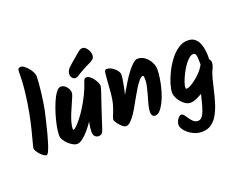

<svg xmlns="http://www.w3.org/2000/svg" viewBox="-154 -1106 2089 1663"><g transform="rotate(-20 890.0 -274.5)"><path d="M229 -374Q219 -332 207.5 -283Q196 -234 183.5 -186Q171 -138 158.5 -99Q146 -60 134.5 -36Q123 -12 113 -12Q102 -12 87.5 -22Q73 -32 59 -47.5Q45 -63 35.5 -79Q26 -95 26 -106Q26 -114 37 -154Q48 -194 64.5 -259Q81 -324 97 -407Q113 -490 124 -585Q135 -680 135 -779Q135 -792 142 -800Q149 -808 166 -808Q177 -808 193.5 -796Q210 -784 226.5 -765Q243 -746 254.5 -724Q266 -702 266 -682Q266 -662 263 -623.5Q260 -585 254.5 -539Q249 -493 242.5 -449.5Q236 -406 229 -374Z M594 -687Q634 -721 656.5 -740.5Q679 -760 692.5 -769Q706 -778 719 -778Q735 -778 749.5 -765Q764 -752 773.5 -732.5Q783 -713 783 -694Q783 -670 770 -657Q757 -644 728 -631Q699 -618 651 -591Q624 -576 608.5 -565Q593 -554 576 -554Q560 -554 548.5 -569Q537 -584 537 -600Q537 -622 548.5 -640.5Q560 -659 594 -687ZM504 -445Q504 -435 494 -410.5Q484 -386 469 -352.5Q454 -319 438.5 -282Q423 -245 413 -209Q403 -173 403 -145Q403 -142 404.5 -140.5Q406 -139 408 -139Q416 -139 436 -157.5Q456 -176 482.5 -209.5Q509 -243 537.5 -288.5Q566 -334 593 -388.5Q620 -443 639 -503Q644 -517 650.5 -522.5Q657 -528 669 -528Q682 -528 697.5 -516.5Q713 -505 726.5 -487Q740 -469 749 -450Q758 -431 758 -416Q758 -405 741.5 -356Q725 -307 698.5 -229.5Q672 -152 641 -54Q634 -31 622.5 -21.5Q611 -12 594 -12Q576 -12 561.5 -25.5Q547 -39 547 -70Q547 -104 556.5 -149.5Q566 -195 581 -239Q596 -283 611 -311L637 -300Q628 -276 608 -240Q588 -204 562 -164.5Q536 -125 506.5 -90.5Q477 -56 448 -34Q419 -12 395 -12Q380 -12 359.5 -23Q339 -34 319 -52.5Q299 -71 286 -92Q273 -113 273 -134Q273 -169 282.5 -219Q292 -269 308.5 -322.5Q325 -376 345 -423Q365 -470 387 -499Q409 -528 430 -528Q460 -528 482 -501.5Q504 -475 504 -445Z M961 -447Q961 -435 956 -401Q951 -367 941.5 -321.5Q932 -276 917 -229Q902 -182 882 -144L865 -158Q878 -180 898 -215Q918 -250 942 -292Q966 -334 992 -375.5Q1018 -417 1044.5 -451.5Q1071 -486 1095 -507Q1119 -528 1138 -528Q1174 -528 1204 -505.5Q1234 -483 1251.5 -449.5Q1269 -416 1269 -382Q1269 -342 1260 -289Q1251 -236 1236 -186Q1223 -141 1203.5 -101Q1184 -61 1162 -36.5Q1140 -12 1116 -12Q1100 -12 1091 -22.5Q1082 -33 1082 -59Q1082 -85 1092.5 -124.5Q1103 -164 1115 -204Q1124 -236 1132 -271.5Q1140 -307 1140 -329Q1140 -347 1139 -359.5Q1138 -372 1130 -372Q1115 -372 1096.5 -351Q1078 -330 1057 -297Q1036 -264 1015 -226Q994 -188 975 -155Q960 -127 938.5 -94Q917 -61 893 -36.5Q869 -12 846 -12Q835 -12 820.5 -23Q806 -34 792.5 -49.5Q779 -65 770 -80Q761 -95 761 -102Q761 -111 766.5 -125.5Q772 -140 780 -160Q788 -180 796 -204Q808 -241 813.5 -278Q819 -315 821.5 -350Q824 -385 826 -416Q830 -468 833.5 -502Q837 -536 853 -536Q880 -536 905 -520.5Q930 -505 945.5 -484Q961 -463 961 -447Z M1721 -338Q1721 -289 1701.5 -265Q1682 -241 1665 -241Q1645 -241 1639.5 -262Q1634 -283 1634 -315Q1634 -335 1633 -355Q1632 -375 1626 -388Q1620 -401 1606 -401Q1585 -401 1562 -380.5Q1539 -360 1517.5 -328Q1496 -296 1479 -261Q1462 -226 1452 -196.5Q1442 -167 1442 -151Q1442 -144 1444 -141Q1446 -138 1453 -138Q1465 -138 1487.5 -150Q1510 -162 1536.5 -182.5Q1563 -203 1587 -228Q1611 -253 1626.5 -279.5Q1642 -306 1642 -330Q1642 -339 1650 -342Q1658 -345 1663 -345Q1675 -345 1691.5 -335.5Q1708 -326 1721 -310.5Q1734 -295 1734 -278Q1734 -246 1712.5 -209.5Q1691 -173 1656.5 -138Q1622 -103 1582.5 -74.5Q1543 -46 1505 -29Q1467 -12 1440 -12Q1412 -12 1384 -34.5Q1356 -57 1337.5 -89Q1319 -121 1319 -149Q1319 -179 1333 -226Q1347 -273 1372.5 -325Q1398 -377 1433 -423.5Q1468 -470 1510 -499Q1552 -528 1599 -528Q1639 -528 1663 -509Q1687 -490 1699.5 -460.5Q1712 -431 1716.5 -398.5Q1721 -366 1721 -338ZM1630 -277 1723 -232Q1705 -197 1692 -148Q1679 -99 1666.5 -43.5Q1654 12 1637.5 65.5Q1621 119 1597 163Q1573 207 1537 233Q1501 259 1449 259Q1412 259 1380.5 245.5Q1349 232 1325.5 212.5Q1302 193 1289 172Q1276 151 1276 136Q1276 117 1284 99Q1292 81 1304 69Q1316 57 1327 57Q1341 57 1353 72.5Q1365 88 1377.5 107.5Q1390 127 1407.5 142.5Q1425 158 1449 158Q1476 158 1494 127.5Q1512 97 1525.5 48Q1539 -1 1553 -59.5Q1567 -118 1585 -175Q1603 -232 1630 -277Z"/></g></svg>

Font: Kalam Variable Light
Style: Regular
Weight: 300
Designer: Lipi Raval, Jonny Pinhorn
Foundry: Indian Type Foundry
Version: Version 3.000